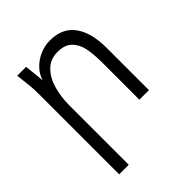

<svg xmlns="http://www.w3.org/2000/svg" viewBox="-211 -688 1022 1022"><g transform="rotate(-45 300.0 -177.5)"><path d="M82.5 -523.5 79.5 -550H146.5L158 -436Q167.5 -471 194.2 -499.2Q221 -527.5 258.5 -543.8Q296 -560 335 -560Q428.5 -560 474.8 -496.2Q521 -432.5 521 -318V0H449V-277Q449 -342.5 439.8 -387.5Q430.5 -432.5 402.5 -460.2Q374.5 -488 321 -488Q265.5 -488 230.2 -452Q195 -416 179.5 -360Q164 -304 164 -241V205H92V-402Q92 -431.5 89.8 -456.5Q87.5 -481.5 82.5 -523.5Z"/></g></svg>

Font: JuliaMono Light
Style: Regular
Weight: 300
Monospace: yes
Designer: cormullion
Foundry: corm
Version: Version 0.054; ttfautohint (v1.8.4)